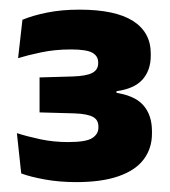

<svg xmlns="http://www.w3.org/2000/svg" viewBox="-20 -731 352 398"><path d="M138 -353.5Q103 -353.5 72.8 -359Q42.5 -364.5 24 -371.5L15 -455Q37 -448 64.2 -442.2Q91.5 -436.5 121 -436.5Q158.5 -436.5 171.2 -444.8Q184 -453 184 -466.5V-468.5Q184 -475 181.5 -480Q179 -485 173.5 -488.2Q168 -491.5 158.2 -493.5Q148.5 -495.5 134 -496L62 -498V-570.5L131 -572.5Q159.5 -573.5 171.5 -580Q183.5 -586.5 183.5 -600V-601.5Q183.5 -615 171.2 -621.8Q159 -628.5 127 -628.5Q94 -628.5 65.5 -622.5Q37 -616.5 17.5 -610.5L26.5 -690Q48 -699 78 -705Q108 -711 144.5 -711Q219 -711 255.8 -687.5Q292.5 -664 292.5 -620V-615.5Q292.5 -585.5 275.5 -566.2Q258.5 -547 221.5 -542V-529.5L215 -539.5Q258 -534 276.5 -513.5Q295 -493 295 -459V-454Q295 -423.5 278 -400.8Q261 -378 226 -365.8Q191 -353.5 138 -353.5Z"/></svg>

Font: Anek Odia
Style: Bold
Weight: 700
Designer: Yesha Goshar & Mahesh Sahu (Odia), Yesha Goshar (Latin)
Foundry: Ek Type
Version: Version 1.003